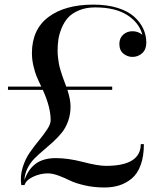

<svg xmlns="http://www.w3.org/2000/svg" viewBox="-20 -780 665 830"><path d="M118 -550Q118 -652.5 189.2 -706.2Q260.5 -760 384 -760Q442.5 -760 487.8 -746Q533 -732 559.5 -708.2Q586 -684.5 599.2 -656Q612.5 -627.5 612.5 -595.5Q612.5 -566.5 594.8 -550.2Q577 -534 552.5 -534Q531 -534 513.5 -548.2Q496 -562.5 496 -590Q496 -615 512.5 -630Q529 -645 552.5 -645Q577.5 -645 595.5 -629.5Q582 -681.5 530.2 -714.8Q478.5 -748 391 -748Q351.5 -748 321.2 -735.2Q291 -722.5 274 -703.5Q257 -684.5 246.2 -658Q235.5 -631.5 232.2 -608.2Q229 -585 229 -560Q229 -545.5 231 -529.8Q233 -514 234.8 -503.5Q236.5 -493 241.8 -476Q247 -459 249 -453Q251 -447 258.2 -427.8Q265.5 -408.5 266.5 -405.5H465V-391.5H271.5Q285 -348.5 285 -320.5Q285 -286 274.5 -256.5Q264 -227 246.8 -206Q229.5 -185 208.8 -166Q188 -147 167 -129.5Q146 -112 128.2 -94Q110.5 -76 98.8 -52.2Q87 -28.5 85.5 -1.5Q102 -48.5 134.8 -72.5Q167.5 -96.5 221.5 -96.5Q274.5 -96.5 338.8 -79.8Q403 -63 438 -63Q588.5 -63 588.5 -157H602Q602 -104.5 588.2 -66.8Q574.5 -29 549.8 -8.5Q525 12 496 21.2Q467 30.5 431.5 30.5Q385 30.5 344.8 21Q304.5 11.5 281.5 0Q258.5 -11.5 232.8 -21Q207 -30.5 187 -30.5Q154.5 -30.5 123.8 -16.2Q93 -2 86 20H72Q66.5 -18.5 77.8 -55.5Q89 -92.5 108.8 -120.8Q128.5 -149 148.8 -173.5Q169 -198 184 -220.8Q199 -243.5 199 -260.5Q199 -317 165 -391.5H14.5V-405.5H158.5Q145 -433.5 138 -450.5Q131 -467.5 124.5 -495.2Q118 -523 118 -550Z"/></svg>

Font: Bodoni* 16pt
Style: Regular
Weight: 400
Version: Version 2.3